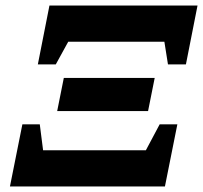

<svg xmlns="http://www.w3.org/2000/svg" viewBox="-20 -675 735 695"><path d="M117 -442 159 -655H695L653 -442H588L575 -524H227L182 -442ZM187 -273 211 -393H540L516 -273ZM16 0 61 -225H124L136 -131H508L558 -225H622L577 0Z"/></svg>

Font: Piazzolla SC
Style: Bold Italic
Weight: 700
Italic angle: -11.3°
Designer: Juan Pablo del Peral
Foundry: Huerta Tipografica
Version: Version 1.330